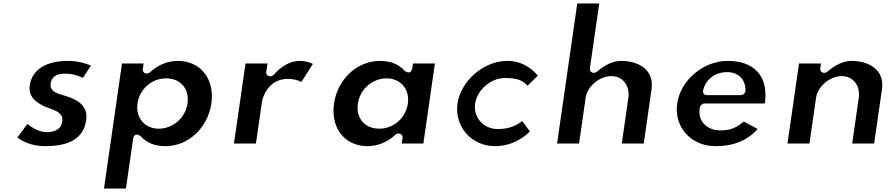

<svg xmlns="http://www.w3.org/2000/svg" viewBox="-20 -855 5156 1110"><path d="M371.5 -503C242.5 -503 164.7 -448.8 152.3 -363C143.3 -300.2 178.8 -271.6 225.9 -245.2C265.2 -223.2 349.2 -216.8 340 -153C331.6 -94.7 273.3 -91 251.1 -91C203.4 -91 162 -120 138.2 -138.3L80.4 -60.2C103.7 -42.3 157.3 -10 238.4 -10C344.1 -10 459.7 -32.5 478.1 -160C490.5 -246.6 424.9 -279.1 359.8 -300.1C326.9 -311.1 265.1 -319.8 272.7 -373C274.4 -384.3 278.8 -396.7 288.4 -407C308.3 -428.1 334.7 -429 360.8 -429C400.9 -429 436.1 -415.5 459.8 -404.9L505.6 -476C480.8 -486.6 431.8 -503 371.5 -503Z M1202 -257C1222 -395.3 1142.3 -503 1007.5 -503C945 -503 887.5 -475.2 848.7 -438.2C843.8 -433.5 836.1 -430 829 -430H827C816.2 -430 803.4 -439.9 805.6 -455L810.3 -488H685.3L581.1 235H708.1L749.1 -49C756.2 -98.5 794.1 -66.9 794.1 -66.9C826 -30.7 873.1 -10 936.4 -10C1071.1 -10 1182.1 -118.6 1202 -257ZM1064 -257C1051.8 -172.3 978.2 -111 898 -111C818.6 -111 762.9 -172.4 775 -257C787 -340.2 857.5 -402 939.9 -402C1025.3 -402 1076 -339.9 1064 -257Z M1332.6 -25H1459.6L1494.9 -270C1497.3 -286.6 1529 -399 1643.5 -399C1679 -399 1705.4 -390 1722.5 -381.3L1788.9 -485.6C1773.5 -493.1 1746.1 -503 1712.5 -503C1628.9 -503 1568.2 -429.1 1565.1 -425.2C1560.2 -419.2 1551.3 -414 1542.7 -414H1540.7C1529.9 -414 1517.1 -423.9 1519.3 -439L1526.3 -488H1399.3Z M1910.9 -256C1891 -117.7 1970.7 -10 2105.4 -10C2168 -10 2225.5 -37.8 2264.2 -74.8C2269.2 -79.5 2276.8 -83 2284 -83H2286C2296.7 -83 2309.5 -73.1 2307.4 -58L2302.6 -25H2427.6L2494.3 -488H2367.3L2363.9 -464C2356.7 -414.5 2318.8 -446.1 2318.8 -446.1C2287 -482.3 2239.8 -503 2176.5 -503C2041.8 -503 1930.8 -394.4 1910.9 -256ZM2048.9 -256C2061.1 -340.7 2134.7 -402 2214.9 -402C2294.3 -402 2350.1 -340.6 2337.9 -256C2325.9 -172.8 2255.4 -111 2173 -111C2087.7 -111 2036.9 -173.1 2048.9 -256Z M3089.2 -417.5C3065 -448.3 3005.7 -503 2913.5 -503C2775.2 -503 2643.7 -386.7 2624.9 -256C2606.1 -125.4 2704.1 -10 2842.4 -10C2941.2 -10 3011.4 -62.2 3043.7 -95.3L2999.1 -155C2967.2 -130.8 2927.9 -109 2856.7 -109C2775.2 -109 2715.4 -176.3 2726.9 -256C2738.3 -335.5 2817.5 -404 2899.2 -404C2964.4 -404 2997.8 -394.3 3029.8 -359.6Z M3200.6 -25H3327.6L3365.8 -290C3375.4 -356.7 3447.3 -415 3513.8 -415C3587.6 -415 3621.6 -351.3 3612.8 -290L3574.6 -25H3701.6L3746.7 -338C3764.3 -460.3 3659.6 -503 3570.5 -503C3523.4 -503 3474.6 -478.3 3432.3 -441.3C3427.8 -437.4 3420.3 -434 3413.5 -434H3411.5C3400.8 -434 3388 -443.9 3390.1 -459L3444.3 -835H3317.3Z M4402 -257C4425 -422.1 4332.4 -503 4187.5 -503C4045.5 -503 3914.4 -391.4 3894.9 -256C3875.5 -121.7 3974.4 -10 4116.4 -10C4215.5 -10 4297.4 -38.5 4360.3 -109.3L4280.2 -152.5C4234.9 -113.7 4197.6 -101 4142.6 -101C4090.1 -101 4011.4 -134.4 4025.4 -232C4027 -242.7 4038.9 -257 4054 -257ZM4066 -305C4049.4 -305 4042.2 -318.7 4044.8 -331.6C4057.3 -391.7 4110.7 -438 4183.1 -438C4246 -438 4289.5 -399.5 4289.8 -333.7C4289.9 -310.8 4270.7 -305 4261 -305Z M4532.6 -25H4659.6L4697.8 -290C4707.4 -356.7 4779.3 -415 4845.8 -415C4919.6 -415 4953.6 -351.3 4944.8 -290L4906.6 -25H5033.6L5078.7 -338C5096.3 -460.3 4991.6 -503 4902.5 -503C4855.4 -503 4806.6 -478.3 4764.3 -441.3C4759.8 -437.4 4752.3 -434 4745.5 -434H4743.5C4732.8 -434 4720 -443.9 4722.1 -459L4726.3 -488H4599.3Z"/></svg>

Font: Hussar Ekologiczny
Style: Regular
Weight: 400
Foundry: Cannot Into Space Fonts
Version: Version 0.97